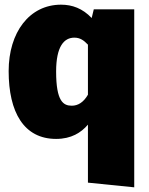

<svg xmlns="http://www.w3.org/2000/svg" viewBox="-20 -574 636 821"><path d="M381 -534 372 -497C333 -538 289 -554 241 -554C106 -554 17 -436 17 -270C17 -94 82 20 220 20C285 20 327 -7 356 -41V207L554 227V-534ZM287 -122C251 -122 220 -140 220 -268C220 -376 254 -413 298 -413C322 -413 338 -402 356 -383V-169C337 -136 313 -122 287 -122Z"/></svg>

Font: Fira Sans Heavy
Style: Regular
Weight: 900
Designer: bBox Type GmbH & Carrois Corporate GbR & Edenspiekermann AG
Foundry: bBox Type GmbH & Carrois Corporate GbR & Edenspiekermann AG
Version: Version 4.300;PS 004.300;hotconv 1.0.88;makeotf.lib2.5.64775